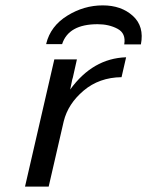

<svg xmlns="http://www.w3.org/2000/svg" viewBox="-20 -693 547 714"><path d="M152 -529V-531Q168 -596 230 -634.5Q292 -673 362 -673Q431 -673 474 -634Q517 -595 504 -528H442Q449 -569 417 -586Q385 -603 343 -603Q235 -603 211 -529ZM73 1 182 -472H266L251 -405Q248 -396 247 -389L241 -360Q325 -476 449 -480L432 -406Q349 -405 291 -356Q233 -307 217 -242L161 1Z"/></svg>

Font: Coval
Style: Book Italic
Weight: 350
Foundry: Context Ltd
Version: Version 001.000